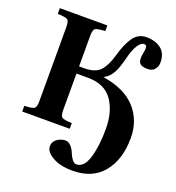

<svg xmlns="http://www.w3.org/2000/svg" viewBox="-165 -837 1105 1208"><g transform="rotate(20 388.0 -232.5)"><path d="M33 0V-38Q87 -40 99.5 -49.5Q112 -59 112 -97V-595Q112 -633 99.5 -642.5Q87 -652 33 -654V-692H351V-654Q297 -652 284.5 -642.5Q272 -633 272 -595V-389H306Q380 -389 413 -425Q446 -461 467 -535Q489 -615 521.5 -661Q554 -707 609 -707Q669 -707 707 -677.5Q745 -648 745 -585Q745 -561 729.5 -541Q714 -521 681 -521Q650 -521 634.5 -531.5Q619 -542 619 -571Q619 -587 623 -606.5Q627 -626 627 -637Q627 -651 623 -656Q619 -661 608 -661Q588 -661 568 -629.5Q548 -598 534 -541Q516 -468 495.5 -432.5Q475 -397 440 -379V-378Q584 -356 658 -276Q732 -196 732 -76Q732 67 661 154.5Q590 242 456 242Q375 242 323 212.5Q271 183 271 145Q271 114 297 96Q323 78 352 78Q373 78 389.5 96.5Q406 115 414.5 137Q423 159 436.5 177.5Q450 196 466 196Q517 196 541 117.5Q565 39 565 -76Q565 -193 513 -267Q461 -341 349 -341H272V-97Q272 -59 284.5 -49.5Q297 -40 351 -38V0Z"/></g></svg>

Font: Heuristica
Style: Bold
Weight: 700
Version: Version 1.0.2